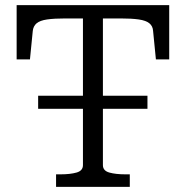

<svg xmlns="http://www.w3.org/2000/svg" viewBox="-20 -730 726 750"><path d="M129 -356H556V-305H129ZM304 -85V-658H236Q192 -658 164 -654Q136 -650 123 -639Q110 -628 108 -609L97 -498H45V-710H641V-498H589L578 -609Q577 -628 563.5 -639Q550 -650 522 -654Q494 -658 450 -658H382V-85Q382 -63 407 -56Q432 -49 469 -49H487V0H199V-49H217Q254 -49 279 -56Q304 -63 304 -85Z"/></svg>

Font: Roboto Serif 20pt Light
Style: Regular
Weight: 300
Version: Version 1.008